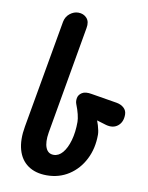

<svg xmlns="http://www.w3.org/2000/svg" viewBox="-89 -866 721 935"><g transform="rotate(10 271.5 -398.5)"><path d="M207 5Q151 5 114 -21Q77 -47 63.5 -95.5Q50 -144 62 -211L156 -745Q161 -771 180.5 -786.5Q200 -802 222 -802Q248 -802 264 -784.5Q280 -767 274 -735L181 -202Q173 -154 184 -126.5Q195 -99 223 -99Q248 -99 267.5 -122Q287 -145 298.5 -185.5Q310 -226 310 -277Q310 -292 304.5 -314.5Q299 -337 289 -362Q284 -375 287 -391.5Q290 -408 306.5 -418.5Q323 -429 355 -423L482 -402Q504 -398 518 -385Q532 -372 532 -352Q532 -315 508.5 -296Q485 -277 449 -287L360 -314L387 -340Q402 -307 410.5 -278.5Q419 -250 419 -233Q419 -165 391.5 -111Q364 -57 316 -26Q268 5 207 5Z"/></g></svg>

Font: Edu VIC WA NT Beginner
Style: Bold
Weight: 700
Designer: Tina and Corey Anderson
Foundry: Google for Education
Version: Version 1.003